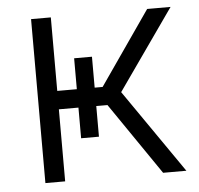

<svg xmlns="http://www.w3.org/2000/svg" viewBox="-44 -588 656 634"><g transform="rotate(-5 283.5 -271.5)"><path d="M81.5 0V-543.5H147V-299.8H297.4L466.3 -543.5H543.9L356.9 -277.3L548.8 0H471.7L308.1 -238.8H147V0ZM211.9 -402.3H271V-137.2H211.9Z"/></g></svg>

Font: Inter 16pt Light
Style: Regular
Weight: 300
Version: Version 4.001;git-66647c0bb